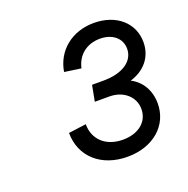

<svg xmlns="http://www.w3.org/2000/svg" viewBox="-80 -814 522 534"><g transform="rotate(-20 181.0 -547.0)"><path d="M212 -356C288 -356 341 -402 341 -467C341 -506 322 -537 292 -552C335 -565 362 -597 362 -641C362 -698 316 -738 250 -738C186 -738 136 -699 126 -638L175 -631C183 -668 212 -691 251 -691C288 -691 313 -670 313 -639C313 -602 277 -578 221 -578H187L178 -531H221C263 -531 293 -504 293 -468C293 -430 262 -405 216 -405C166 -405 133 -435 133 -481L81 -474C81 -404 134 -356 212 -356Z"/></g></svg>

Font: Uncut Sans Book Italic
Style: Regular
Weight: 350
Italic angle: -11°
Designer: Kasper Nordkvist
Foundry: UNCUT.wtf
Version: Version 1.304;Glyphs 3.2 (3246)